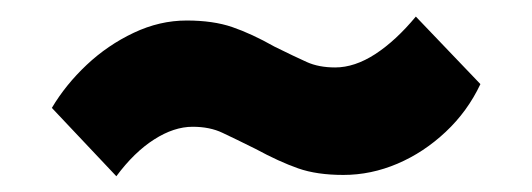

<svg xmlns="http://www.w3.org/2000/svg" viewBox="-20 -455 648 234"><path d="M121.8 -240.2 43.2 -323.5Q60 -351.8 85.6 -375.9Q111.2 -400 142.9 -415Q174.5 -430 207.5 -430Q239.8 -430 263.1 -422Q286.5 -414 314.5 -398.2Q339.2 -386 353.9 -379.4Q368.5 -372.8 388.5 -372.8Q412.2 -372.8 437.4 -389.1Q462.5 -405.5 486.8 -434.8L565.5 -352.5Q549.8 -319.2 523.1 -294.2Q496.5 -269.2 464.4 -255.5Q432.2 -241.8 398.5 -241.8Q366.2 -241.8 343.4 -249.8Q320.5 -257.8 291.5 -273.5Q266.8 -285.8 251.2 -293.1Q235.8 -300.5 214.8 -300.5Q192 -300.5 167.8 -285Q143.5 -269.5 121.8 -240.2Z"/></svg>

Font: Haskoy
Style: Regular
Weight: 400
Designer: Ertekin Erdin
Foundry: Ertekin Erdin
Version: Version 1.500